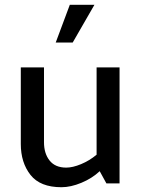

<svg xmlns="http://www.w3.org/2000/svg" viewBox="-20 -767 593 803"><path d="M272 -747H375L284 -589H213ZM397 -51Q365 -21 320.5 -2.5Q276 16 237 16Q148 16 107.5 -35.5Q67 -87 67 -165V-485H164V-172Q164 -125 187.5 -95.5Q211 -66 257 -66Q284 -66 319 -80.5Q354 -95 384 -120V-485H480V0H425Z"/></svg>

Font: Palanquin Medium
Style: Regular
Weight: 500
Designer: Pria Ravichandran
Version: Version 1.0.4